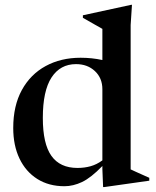

<svg xmlns="http://www.w3.org/2000/svg" viewBox="-20 -763 648 798"><path d="M600.5 -12 413.5 14.5H408.5L405.5 -60.5V-73Q358 -24 321 -6.5Q284 11 248 11Q183 11 135 -19.2Q87 -49.5 61 -104Q35 -158.5 35 -231Q35 -323.5 70.8 -388.8Q106.5 -454 169.8 -488.5Q233 -523 315 -523Q362 -523 405.5 -513.5V-643Q396.5 -648 371 -662.5Q345.5 -677 324.5 -689V-699.5L525 -743H528.5L523 -659V-59Q529 -56 543.5 -49.5Q558 -43 574 -35.8Q590 -28.5 600.5 -24ZM405.5 -392Q405.5 -438.5 374.5 -467.5Q343.5 -496.5 296 -496.5Q230.5 -496.5 194.2 -441Q158 -385.5 158 -273Q158 -165 193.8 -115Q229.5 -65 302 -65Q331 -65 356.8 -72.2Q382.5 -79.5 405.5 -96.5Z"/></svg>

Font: Newsreader Display Medium
Style: Regular
Weight: 500
Designer: Hugues Gentile
Foundry: Production Type
Version: Version 1.001